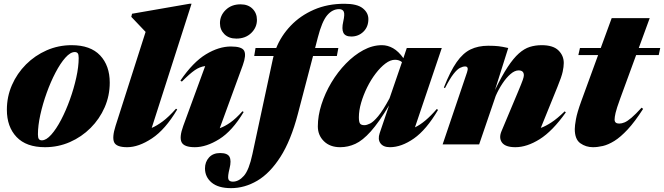

<svg xmlns="http://www.w3.org/2000/svg" viewBox="-20 -767 3528 1020"><path d="M360.5 -527Q460.5 -527 511.8 -472.8Q563 -418.5 563 -328Q563 -258.5 536 -196.8Q509 -135 461.2 -87.2Q413.5 -39.5 351.2 -12.2Q289 15 219 15Q119.5 15 68 -39.2Q16.5 -93.5 16.5 -184Q16.5 -253.5 43.5 -315.2Q70.5 -377 118.2 -424.8Q166 -472.5 228.2 -499.8Q290.5 -527 360.5 -527ZM202.5 -21.5Q225.5 -21.5 252.2 -51.5Q279 -81.5 304.8 -130.8Q330.5 -180 351.5 -238.5Q372.5 -297 385.2 -354.8Q398 -412.5 398 -459Q398 -478 392.8 -484.2Q387.5 -490.5 377 -490.5Q354 -490.5 327.2 -460.5Q300.5 -430.5 274.8 -381.2Q249 -332 228 -273.5Q207 -215 194.2 -157.2Q181.5 -99.5 181.5 -53Q181.5 -34.5 186.8 -28Q192 -21.5 202.5 -21.5Z M753.5 -597.5 677.5 -677.5 681.5 -694 986.5 -747H997.5L786 -87.5Q812.5 -98.5 844.2 -122Q876 -145.5 915 -189.5L921.5 -185.5Q858 -78.5 787.2 -31.8Q716.5 15 655.5 15Q598.5 15 586.5 -11Q574.5 -37 594 -98.5Z M1148.5 -644Q1148.5 -684.5 1179 -714.2Q1209.5 -744 1258 -744Q1298 -744 1321.5 -720.5Q1345 -697 1345 -661.5Q1345 -621 1314.5 -591.5Q1284 -562 1235.5 -562Q1195.5 -562 1172 -585.5Q1148.5 -609 1148.5 -644ZM953.5 -98 1070 -416Q1041.5 -412.5 1015 -394.2Q988.5 -376 946 -333.5L938.5 -339Q1005.5 -437 1074 -478.5Q1142.5 -520 1207 -520Q1265.5 -520 1277.2 -497Q1289 -474 1270 -421L1147.5 -86Q1173.5 -95 1203.2 -115.8Q1233 -136.5 1268 -176L1274.5 -172Q1214 -71 1145 -28Q1076 15 1015 15Q958 15 944.8 -11.2Q931.5 -37.5 953.5 -98Z M1562.5 -162Q1525.5 -20.5 1469.8 66.5Q1414 153.5 1346.8 193Q1279.5 232.5 1207.5 232.5Q1139.5 232.5 1104.2 202.8Q1069 173 1069 127.5Q1069 93.5 1090.2 69.8Q1111.5 46 1149.5 46Q1188.5 46 1199.2 66Q1210 86 1199.5 128Q1189 170 1193 184Q1197 198 1217 198Q1248.5 198 1275.8 167Q1303 136 1321 51.5L1429.5 -453.5Q1431 -461.5 1433.5 -469.5H1330.5L1337.5 -512H1447.5Q1473.5 -577 1524.5 -630.5Q1575.5 -684 1647.8 -715.5Q1720 -747 1810 -747Q1877 -747 1907 -723.2Q1937 -699.5 1937 -665.5Q1937 -624.5 1910.8 -598.8Q1884.5 -573 1846 -573Q1814 -573 1804.2 -593Q1794.5 -613 1803.5 -652.5Q1812.5 -692 1806.2 -705.2Q1800 -718.5 1781.5 -718.5Q1746 -718.5 1718.2 -686Q1690.5 -653.5 1668.5 -568L1654 -512H1777.5L1769.5 -469.5H1643Z M1997 -59.5 2047 -207Q1992.5 -116.5 1949.5 -68.5Q1906.5 -20.5 1867.8 -2.8Q1829 15 1787.5 15Q1733 15 1700.8 -16.8Q1668.5 -48.5 1668.5 -95.5Q1668.5 -152 1687.8 -212.2Q1707 -272.5 1740.5 -328.5Q1774 -384.5 1817.5 -429.2Q1861 -474 1910 -500.5Q1959 -527 2009 -527Q2039.5 -527 2068.2 -510.8Q2097 -494.5 2123 -458L2141 -512H2327L2184.5 -90.5Q2238 -115.5 2300.5 -188L2307 -183Q2245 -77.5 2178.8 -31.2Q2112.5 15 2051.5 15Q2016 15 2001 -6Q1986 -27 1997 -59.5ZM1886.5 -144Q1886.5 -119.5 1892.5 -110.8Q1898.5 -102 1916 -102Q1928.5 -102 1946.2 -110.8Q1964 -119.5 1989.2 -149.8Q2014.5 -180 2049.5 -245L2115.5 -437Q2100.5 -449.5 2078.5 -449.5Q2054 -449.5 2027.5 -429.5Q2001 -409.5 1975.8 -376.5Q1950.5 -343.5 1930.5 -303Q1910.5 -262.5 1898.5 -221.2Q1886.5 -180 1886.5 -144Z M2344 -299 2338 -302Q2372 -388.5 2405.8 -436.8Q2439.5 -485 2480 -504.5Q2520.5 -524 2573.5 -524Q2607.5 -524 2628.5 -521.5Q2649.5 -519 2680 -512L2609.5 -288.5Q2646 -364 2677 -411Q2708 -458 2736.5 -483.2Q2765 -508.5 2794.5 -517.8Q2824 -527 2857.5 -527Q2918.5 -527 2946.8 -499.2Q2975 -471.5 2975 -432.5Q2975 -412.5 2969.2 -385.8Q2963.5 -359 2941.5 -305.5L2853 -87.5Q2878.5 -96.5 2909.5 -116.8Q2940.5 -137 2980 -175.5L2986 -170Q2915 -70 2847 -27.5Q2779 15 2718 15Q2665.5 15 2647.2 -9.2Q2629 -33.5 2644 -69.5L2731.5 -278Q2751.5 -325.5 2757.2 -342.2Q2763 -359 2763 -367Q2763 -393 2735 -393Q2714.5 -393 2692 -373.5Q2669.5 -354 2649 -323Q2628.5 -292 2613.5 -257.5L2525.5 0H2331.5L2461 -382.5Q2472 -414 2451 -414Q2439 -414 2424 -406.5Q2409 -399 2389.8 -374.8Q2370.5 -350.5 2344 -299Z M3274.5 -242.5Q3255.5 -190.5 3250.2 -167.2Q3245 -144 3245 -132Q3245 -110.5 3269.5 -110.5Q3283 -110.5 3298 -116.8Q3313 -123 3334.5 -141.2Q3356 -159.5 3388.5 -195L3396.5 -188.5Q3352.5 -120 3314.5 -79.2Q3276.5 -38.5 3243.8 -18.2Q3211 2 3182.8 8.5Q3154.5 15 3130 15Q3092.5 15 3063 -6Q3033.5 -27 3033.5 -81.5Q3033.5 -99 3039.8 -134Q3046 -169 3068 -229.5L3157.5 -474.5H3052.5L3061 -512H3171.5L3229.5 -670.5H3431.5L3373.5 -512H3487.5L3479.5 -474.5H3359.5Z"/></svg>

Font: Newsreader 72pt ExtraBold
Style: Italic
Weight: 800
Italic angle: -17°
Designer: Hugues Gentile
Foundry: Production Type
Version: Version 1.003; ttfautohint (v1.8.3)